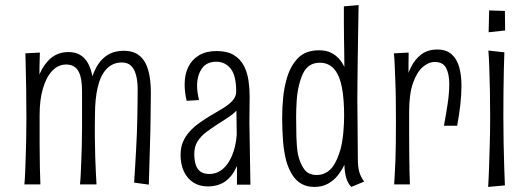

<svg xmlns="http://www.w3.org/2000/svg" viewBox="-20 -727 2090 756"><path d="M295 -1Q297 -21 298 -43.5Q299 -66 300 -92Q301 -118 302 -149.5Q303 -181 303 -221Q303 -249 303 -274Q303 -299 303 -322Q303 -345 303 -367Q303 -404 296.5 -427.5Q290 -451 276 -462Q262 -473 241 -473Q209 -473 185.5 -448Q162 -423 149 -378.5Q136 -334 136 -275L102 -242Q103 -296 111 -346Q119 -396 136 -435.5Q153 -475 181 -498.5Q209 -522 250 -522Q277 -522 296 -510.5Q315 -499 326.5 -478Q338 -457 344 -426.5Q350 -396 352 -358Q354 -320 354 -276Q353 -227 353.5 -185Q354 -143 355 -108.5Q356 -74 357.5 -47Q359 -20 360 -1ZM76 -1Q78 -22 79 -46.5Q80 -71 81 -102Q82 -133 83 -172Q84 -211 84 -260Q84 -325 83 -381.5Q82 -438 81 -475Q80 -512 80 -517L137 -520Q136 -500 135.5 -464Q135 -428 135 -380.5Q135 -333 136 -275Q136 -212 136 -159.5Q136 -107 137 -67.5Q138 -28 139 -1ZM566 0 508 -8Q511 -46 512.5 -78Q514 -110 516 -140Q518 -170 519 -203Q520 -227 520.5 -255Q521 -283 521.5 -313.5Q522 -344 522 -375Q522 -408 515.5 -432Q509 -456 495.5 -468.5Q482 -481 460 -481Q424 -481 400 -456Q376 -431 365 -384.5Q354 -338 354 -276L320 -230Q319 -293 326 -347Q333 -401 349.5 -441.5Q366 -482 395 -504.5Q424 -527 468 -527Q506 -527 529.5 -507.5Q553 -488 563.5 -451.5Q574 -415 574 -362Q574 -343 573.5 -319.5Q573 -296 573 -268Q573 -240 572 -207Q571 -172 570 -138Q569 -104 568 -70.5Q567 -37 566 0Z M913 0V-125L910 -367Q910 -430 888 -457Q866 -484 832 -484Q793 -484 774.5 -456.5Q756 -429 756 -390Q756 -376 758 -362Q760 -348 764 -333L715 -330Q711 -347 709 -363Q707 -379 707 -394Q707 -434 721.5 -463.5Q736 -493 764 -509.5Q792 -526 833 -526Q875 -526 901 -510Q927 -494 940.5 -467.5Q954 -441 958.5 -409.5Q963 -378 963 -348L962 -245L966 0ZM797 7Q766 7 742 -8Q718 -23 704.5 -51Q691 -79 691 -117Q691 -147 701 -169.5Q711 -192 727.5 -210Q744 -228 764.5 -242.5Q785 -257 806 -270Q826 -282 844.5 -292.5Q863 -303 878 -314.5Q893 -326 901.5 -338.5Q910 -351 910 -367L940 -358Q940 -329 924.5 -307.5Q909 -286 886 -270Q863 -254 837 -238Q814 -223 792.5 -207Q771 -191 758 -170.5Q745 -150 745 -121Q745 -97 750.5 -79Q756 -61 769 -51.5Q782 -42 804 -42Q837 -42 861.5 -65.5Q886 -89 899.5 -130Q913 -171 913 -221L942 -276Q942 -213 935 -161Q928 -109 912 -71.5Q896 -34 868 -13.5Q840 7 797 7Z M1218 9Q1188 9 1166.5 -3.5Q1145 -16 1131 -38.5Q1117 -61 1108 -90Q1098 -127 1094.5 -171.5Q1091 -216 1091 -261Q1091 -304 1095 -343.5Q1099 -383 1109 -417Q1123 -467 1153 -498Q1183 -529 1236 -529Q1263 -529 1282 -520Q1301 -511 1314.5 -496Q1328 -481 1336 -463Q1336 -485 1335.5 -515Q1335 -545 1334.5 -577.5Q1334 -610 1334 -642.5Q1334 -675 1334 -702L1392 -707Q1391 -643 1390 -588.5Q1389 -534 1388.5 -487.5Q1388 -441 1387.5 -403.5Q1387 -366 1387 -335Q1387 -310 1387.5 -283Q1388 -256 1388 -227.5Q1388 -199 1388.5 -167.5Q1389 -136 1389 -103Q1389 -70 1394.5 -50.5Q1400 -31 1414 -12L1363 9Q1349 -6 1343 -27.5Q1337 -49 1336 -78Q1326 -57 1310.5 -37Q1295 -17 1272 -4Q1249 9 1218 9ZM1227 -38Q1246 -38 1261.5 -46Q1277 -54 1288 -68Q1299 -82 1307 -100.5Q1315 -119 1321 -140Q1329 -172 1332 -206.5Q1335 -241 1335 -272Q1335 -301 1333 -330Q1331 -359 1326 -384Q1322 -405 1315 -422.5Q1308 -440 1297.5 -453Q1287 -466 1272.5 -473Q1258 -480 1239 -480Q1215 -480 1198.5 -468.5Q1182 -457 1172.5 -436.5Q1163 -416 1157 -390Q1150 -361 1148 -328Q1146 -295 1146 -264Q1146 -225 1147 -188Q1148 -151 1153 -120Q1161 -84 1177.5 -61Q1194 -38 1227 -38Z M1728 -232Q1737 -279 1743 -321Q1749 -363 1749 -395Q1749 -436 1736.5 -459.5Q1724 -483 1692 -483Q1668 -483 1645 -463.5Q1622 -444 1606.5 -401Q1591 -358 1591 -286L1557 -247Q1558 -276 1561 -314Q1564 -352 1573 -390.5Q1582 -429 1597.5 -461Q1613 -493 1638.5 -512.5Q1664 -532 1702 -532Q1737 -532 1758 -513.5Q1779 -495 1788 -463Q1797 -431 1797 -389Q1797 -354 1792.5 -314Q1788 -274 1780 -232ZM1532 -1Q1533 -22 1534.5 -44.5Q1536 -67 1537 -95.5Q1538 -124 1538.5 -161Q1539 -198 1539 -247Q1539 -295 1538.5 -336Q1538 -377 1536.5 -411.5Q1535 -446 1534 -472.5Q1533 -499 1531 -517L1589 -520Q1589 -500 1588.5 -467Q1588 -434 1588.5 -389Q1589 -344 1591 -286Q1591 -238 1591 -195Q1591 -152 1591.5 -115.5Q1592 -79 1592.5 -50Q1593 -21 1594 -1Z M1902 9Q1904 -19 1905.5 -63.5Q1907 -108 1908.5 -161Q1910 -214 1910 -267Q1910 -321 1909 -371Q1908 -421 1906.5 -462.5Q1905 -504 1903 -528L1966 -521Q1965 -498 1964 -457.5Q1963 -417 1962.5 -367.5Q1962 -318 1962 -266Q1962 -214 1963 -162Q1964 -110 1965.5 -66.5Q1967 -23 1968 3ZM1904 -600 1906 -686 1968 -684 1969 -607Z"/></svg>

Font: Truculenta Light
Style: Regular
Weight: 300
Version: Version 1.002